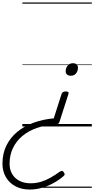

<svg xmlns="http://www.w3.org/2000/svg" viewBox="-182 -1030 768 1564"><path d="M354 -285Q368 -285 373.5 -280.5Q379 -276 376 -266L302 -36Q299 -26 291.5 -21.5Q284 -17 274 -16Q189 -12 119.5 12Q50 36 0.5 77.5Q-49 119 -76.5 176Q-104 233 -104 304Q-104 353 -82 389Q-60 425 -21.5 444Q17 463 67 463Q111 463 151 451Q191 439 229 417.5Q267 396 306 368Q316 360 324.5 362.5Q333 365 338 374Q345 384 344.5 391Q344 398 334 406Q294 440 248.5 464Q203 488 155.5 501Q108 514 60 514Q-6 514 -56 487.5Q-106 461 -134 413Q-162 365 -162 303Q-162 222 -130.5 157Q-99 92 -42.5 45Q14 -2 90.5 -30Q167 -58 256 -66L320 -266Q324 -276 332 -280.5Q340 -285 354 -285ZM412 -515Q431 -515 442 -505.5Q453 -496 453 -478Q453 -451 437.5 -432Q422 -413 394 -413Q376 -413 364.5 -422.5Q353 -432 353 -450Q353 -476 369 -495.5Q385 -515 412 -515ZM0 490H566V500H0ZM0 -20H566V0H0ZM0 -505H566V-500H0ZM0 -1010H566V-1000H0Z"/></svg>

Font: Playwrite MX Guides
Style: Regular
Weight: 400
Designer: Veronika Burian, José Scaglione
Foundry: TypeTogether
Version: Version 1.003